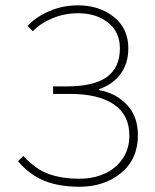

<svg xmlns="http://www.w3.org/2000/svg" viewBox="-20 -692 586 724"><path d="M279.8 12.2Q203.6 12.2 148.2 -9.8Q92.8 -31.7 47.9 -84L67.9 -104Q112.3 -55.2 161.9 -36.6Q211.4 -18.1 279.8 -18.1Q330.6 -18.1 372.8 -36.4Q415 -54.7 441.4 -92.3Q467.8 -129.9 467.8 -180.2Q467.8 -259.3 409.2 -298.6Q350.6 -337.9 244.1 -337.9H180.2V-366.2H231.9Q334.5 -366.2 383.3 -401.9Q432.1 -437.5 432.1 -509.8Q432.1 -571.3 387.7 -606.7Q343.3 -642.1 273.9 -642.1Q224.1 -642.1 178.7 -623.5Q133.3 -605 104 -574.2L84 -594.2Q114.3 -627.4 165.3 -649.7Q216.3 -671.9 273.9 -671.9Q354 -671.9 408.9 -628.4Q463.9 -585 463.9 -509.8Q463.9 -452.1 434.1 -412.6Q404.3 -373 354 -356V-352.1Q417 -340.8 458.5 -297.1Q500 -253.4 500 -182.1Q500 -92.3 436.8 -40Q373.5 12.2 279.8 12.2Z"/></svg>

Font: Source Sans 3 ExtraLight
Style: Regular
Weight: 200
Designer: Paul D. Hunt
Foundry: Adobe
Version: Version 3.052;hotconv 1.1.0;makeotfexe 2.6.0